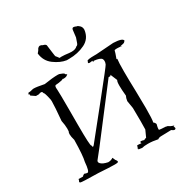

<svg xmlns="http://www.w3.org/2000/svg" viewBox="-213 -1151 1293 1333"><g transform="rotate(-30 433.5 -484.5)"><path d="M326 3Q355 3 355 -4Q355 -10 349 -19L342 -27L344 -26L335 -46Q318 -34 297 -34H294Q255 -42 240 -58Q233 -65 233 -72Q233 -81 244.5 -92.5Q256 -104 417 -315.5Q578 -527 592 -544H606Q611 -550 611 -553Q611 -555 609 -557Q619 -535 634 -497Q627 -490 627 -454Q627 -424 632 -373Q624 -358 621 -335L631 -274L632 -168Q632 -125 631 -102L607 -49Q599 -49 588 -42Q573 -47 565 -47L560 -46Q557 -46 557 -43Q557 -40 561 -33L535 -35Q525 -35 525 -32V-29Q525 -24 519 -14L522 -19L518 -11Q518 -7 523 -5L521 -10L522 -11L525 -5H528Q534 -5 549 -2Q564 -7 597 -7Q634 -7 676 2Q684 -7 706 -7L784 -9Q799 2 807 2Q812 2 814 -2Q817 -2 817 -6L815 -14Q812 -25 810 -25H809Q809 -24 817 -22L818 -24Q818 -27 808 -29Q798 -31 777 -45Q772 -45 764 -48Q721 -50 714 -52Q711 -52 711 -59Q711 -70 718 -96Q713 -110 703 -116Q709 -139 709 -230Q709 -285 707 -364Q704 -462 704 -526Q704 -598 708 -624L702 -625Q720 -674 721 -683Q721 -688 740 -688Q754 -688 778 -685L780 -683H777Q773 -683 771 -689Q805 -695 806.5 -700Q808 -705 810 -705L813 -704L816 -709L814 -705V-708Q814 -731 738 -734L597 -724H586Q522 -724 522 -714L523 -711L522 -710L520 -711Q518 -706 518 -702Q518 -696 528 -696Q536 -696 552 -699L551 -694Q551 -690 554 -690Q556 -690 560 -694Q610 -689 620 -672Q624 -664 624 -655Q624 -643 618 -630Q618 -625 449.5 -415Q281 -205 268 -189Q261 -180 257 -180Q252 -180 252 -193H251Q242 -193 242 -364V-493Q242 -618 240 -646L239 -661Q239 -681 250 -681H253Q269 -681 304 -689Q306 -693 309 -693Q312 -693 314 -691Q337 -691 346 -699Q351 -704 354 -704L356 -703Q340 -712 340 -715L342 -722L340 -717Q336 -724 306 -734L295 -735Q253 -735 184 -724Q125 -736 101 -736L93 -735Q70 -729 63 -729Q60 -729 60 -730L61 -732Q53 -726 48 -715Q50 -718 52 -718Q55 -718 57 -715V-708Q57 -706 57.5 -705Q58 -704 90 -683H113Q125 -688 132 -688Q144 -688 145 -674Q153 -673 166 -610L167 -595Q167 -555 157 -444Q165 -406 165 -378Q165 -367 164 -357Q159 -349 159 -336Q159 -317 168 -286Q166 -160 155 -117Q149 -42 133 -42Q126 -42 109 -48Q93 -38 93 -36Q93 -35 95 -35H96Q57 -35 57 -36H58Q56 -24 52 -19L51 -15Q51 -13 56.5 -9Q62 -5 198 -3Q287 3 326 3ZM418 -791Q489 -791 546 -819Q603 -847 611 -913V-916Q611 -935 598 -947.5Q585 -960 578 -960H577Q562 -967 554 -967Q542 -967 540.5 -950Q539 -933 534 -896Q527 -877 521.5 -860Q516 -843 505 -841Q490 -825 459 -825L439 -826Q403 -831 379 -831L364 -830Q349 -851 346 -853Q343 -855 339.5 -886.5Q336 -918 332 -944V-946Q332 -959 307 -965Q297 -972 288 -972Q279 -972 270 -963Q263 -948 248 -932Q255 -869 303.5 -833.5Q352 -798 399 -791Z"/></g></svg>

Font: Xiaobo Songti 小帛宋体
Style: Regular
Weight: 400
Version: Version 1.501;March 17, 2024;FontCreator 14.0.0.2814 64-bit